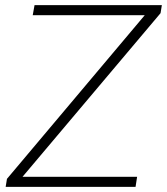

<svg xmlns="http://www.w3.org/2000/svg" viewBox="-20 -725 648 745"><path d="M2 0 7 -31 561 -689 557 -666H107L114 -705H608L603 -674L48 -16L51 -39H512L506 0Z"/></svg>

Font: Mulish ExtraLight
Style: Italic
Weight: 200
Italic angle: -9°
Designer: Vernon Adams
Foundry: Vernon Adams
Version: Version 3.603